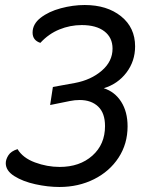

<svg xmlns="http://www.w3.org/2000/svg" viewBox="-20 -734 584 766"><path d="M3 -83Q3 -98 13.5 -114.5Q24 -131 50 -139Q71 -104 119.5 -86Q168 -68 218 -68Q298 -68 348.5 -113Q399 -158 399 -231Q399 -283 371.5 -309Q344 -335 298 -335Q278 -335 259 -331L180 -315L191 -387L279 -403Q343 -415 386 -452Q429 -489 429 -540Q429 -584 396.5 -609Q364 -634 306 -634Q260 -634 217 -616.5Q174 -599 141 -563Q110 -573 110 -604Q110 -638 142 -663Q174 -688 222.5 -701Q271 -714 318 -714Q407 -714 463 -669Q519 -624 519 -549Q519 -490 484.5 -444.5Q450 -399 394 -382Q438 -368 463.5 -328Q489 -288 489 -230Q489 -160 453 -105Q417 -50 355 -19Q293 12 217 12Q171 12 121 1Q71 -10 37 -31.5Q3 -53 3 -83Z"/></svg>

Font: Thasadith
Style: Bold Italic
Weight: 700
Italic angle: -9°
Designer: Cadson Demak Co.,Ltd.
Foundry: Cadson Demak Co.,Ltd.
Version: Version 1.000; ttfautohint (v1.6)